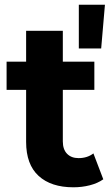

<svg xmlns="http://www.w3.org/2000/svg" viewBox="-20 -788 475 816"><path d="M292 8Q197 8 144 -40.5Q91 -89 91 -185V-657H247V-187Q247 -153 265 -134.5Q283 -116 314 -116Q351 -116 377 -136L419 -26Q395 -9 361.5 -0.5Q328 8 292 8ZM8 -406V-526H381V-406ZM315 -582V-768H426L410 -582Z"/></svg>

Font: MOST Montserrat
Style: Bold
Weight: 700
Designer: Julieta Ulanovsky
Foundry: Julieta Ulanovsky
Version: Version 8.000;March 11, 2024;FontCreator 15.0.0.2926 64-bit